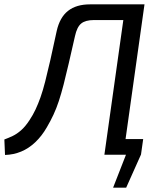

<svg xmlns="http://www.w3.org/2000/svg" viewBox="-52 -710 728 881"><path d="M438 -72H605L595 -1L527 151H467L526 0H427ZM597 -690 588 -618H379Q340 -618 320.5 -602Q301 -586 292 -544Q276 -474 263.5 -419.5Q251 -365 240 -322.5Q229 -280 218 -246.5Q207 -213 193.5 -184Q180 -155 163 -126Q140 -86 110 -57.5Q80 -29 45 -14.5Q10 0 -29 1L-32 -70Q-13 -77 6 -86Q25 -95 44.5 -112Q64 -129 83 -158Q99 -182 111 -207.5Q123 -233 134 -264Q145 -295 155.5 -336.5Q166 -378 179 -434.5Q192 -491 208 -567Q222 -630 260 -660Q298 -690 361 -690ZM611 -690 514 0H427L524 -690Z"/></svg>

Font: Exo 2
Style: Italic
Weight: 400
Italic angle: -8°
Designer: Natanael Gama
Foundry: Natanael Gama
Version: Version 2.010